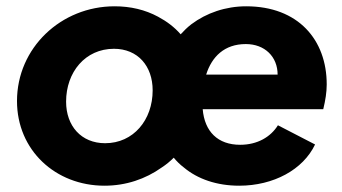

<svg xmlns="http://www.w3.org/2000/svg" viewBox="-20 -578 1088 610"><path d="M312 12C380 12 442 -9 494 -46C508 -55 521 -66 532 -77C541 -66 552 -55 564 -46C608 -9 669 12 740 12C849 12 943 -39 981 -119L863 -180C840 -143 798 -118 743 -118C672 -118 630 -160 624 -231H1007C1014 -260 1018 -285 1018 -310C1018 -451 928 -558 762 -558C697 -558 636 -537 588 -501C575 -491 564 -480 554 -469C534 -492 510 -510 482 -525C441 -547 395 -558 344 -558C174 -558 34 -426 34 -257C34 -101 156 12 312 12ZM635 -341C653 -398 693 -438 761 -438C821 -438 862 -398 862 -341ZM314 -123C238 -123 190 -178 190 -255C190 -349 251 -423 342 -423C418 -423 465 -368 465 -291C465 -197 404 -123 314 -123Z"/></svg>

Font: Plus Jakarta Sans ExtraBold
Style: Italic
Weight: 800
Italic angle: -8°
Designer: Gumpita Rahayu
Foundry: Tokotype
Version: Version 2.071;gftools[0.9.30]